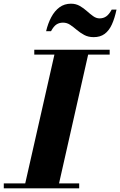

<svg xmlns="http://www.w3.org/2000/svg" viewBox="-64 -1019 650 1039"><path d="M66.5 0 236.5 -750H419L249.5 0ZM-43.5 0V-26.5H364.5V0ZM121.5 -723.5V-750H529.5V-723.5ZM443 -818Q413.5 -818 391.5 -830Q369.5 -842 351.2 -857.5Q333 -873 315.5 -884.8Q298 -896.5 277 -896.5Q257 -896.5 241.8 -886.8Q226.5 -877 212 -850H185.5Q195.5 -892.5 213.5 -926.2Q231.5 -960 258 -979.5Q284.5 -999 320 -999Q346.5 -999 367.5 -987Q388.5 -975 406 -959.2Q423.5 -943.5 440.2 -931.5Q457 -919.5 475 -919.5Q495 -919.5 510.5 -930Q526 -940.5 540.5 -967H566.5Q556.5 -919.5 541.2 -886.2Q526 -853 502.2 -835.5Q478.5 -818 443 -818Z"/></svg>

Font: Bodoni Moda 9pt ExtraBold
Style: Italic
Weight: 800
Italic angle: -13°
Designer: Owen Earl
Foundry: indestructible type
Version: Version 2.004